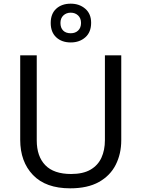

<svg xmlns="http://www.w3.org/2000/svg" viewBox="-20 -1015 771 1045"><path d="M640 -252Q640 -178 610 -118.5Q580 -59 518.5 -24.5Q457 10 362 10Q229 10 159.5 -62.5Q90 -135 90 -254V-714H180V-251Q180 -164 226.5 -116Q273 -68 367 -68Q432 -68 472.5 -91.5Q513 -115 532 -156.5Q551 -198 551 -252V-714H640ZM365 -784Q316 -784 286 -812Q256 -840 256 -890Q256 -940 286 -967.5Q316 -995 365 -995Q412 -995 444 -967.5Q476 -940 476 -891Q476 -840 444.5 -812Q413 -784 365 -784ZM365 -834Q390 -834 405.5 -849Q421 -864 421 -890Q421 -916 405 -931Q389 -946 365 -946Q341 -946 325 -931Q309 -916 309 -890Q309 -864 323.5 -849Q338 -834 365 -834Z"/></svg>

Font: Noto Sans Lao UI
Style: Regular
Weight: 400
Designer: Monotype Design Team
Foundry: Monotype Imaging Inc.
Version: Version 2.000